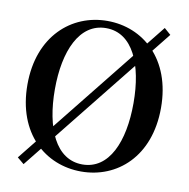

<svg xmlns="http://www.w3.org/2000/svg" viewBox="-87 -860 960 977"><g transform="rotate(10 392.5 -371.5)"><path d="M719.8 -744.9 686 -774.7 63.9 3.6 98.5 32.4ZM189.3 -370.5C189.3 -569.1 255.4 -722.2 392.9 -722.2C530.6 -722.2 595.7 -569.1 595.7 -370.5C595.7 -170.4 530.6 -18 392.9 -18C255.4 -18 189.3 -170.4 189.3 -370.5ZM392.9 -759.4C208.6 -759.4 47.6 -621.5 47.6 -370.5C47.6 -116.5 208.6 18.6 392.9 18.6C578.1 18.6 737.7 -118.1 737.7 -370.5C737.7 -623.3 577.4 -759.4 392.9 -759.4Z"/></g></svg>

Font: Source Han Serif CN VF
Style: Regular
Weight: 250
Designer: Ryoko NISHIZUKA 西塚涼子 (kana & ideographs); Frank Grießhammer (Latin, Greek & Cyrillic); Wenlong ZHANG 张文龙 (bopomofo); San
Foundry: Adobe
Version: Version 2.002;hotconv 1.1.0;makeotfexe 2.6.0